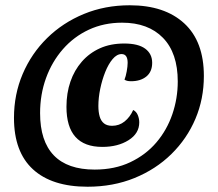

<svg xmlns="http://www.w3.org/2000/svg" viewBox="-20 -633 826 728"><path d="M312 75Q177 75 105 9Q33 -57 33 -186Q33 -275 66 -352.5Q99 -430 158.5 -488.5Q218 -547 298 -580Q378 -613 472 -613Q604 -613 678.5 -544.5Q753 -476 753 -345Q753 -258 721 -182.5Q689 -107 630 -49Q571 9 490 42Q409 75 312 75ZM339 10Q415 10 474 -18Q533 -46 573 -93Q613 -140 633.5 -200Q654 -260 654 -324Q654 -432 598 -489.5Q542 -547 443 -547Q374 -547 317 -520.5Q260 -494 218.5 -446.5Q177 -399 154.5 -337Q132 -275 132 -204Q132 -98 184 -44Q236 10 339 10ZM368 -76Q232 -76 232 -228Q232 -280 247 -323.5Q262 -367 290.5 -399.5Q319 -432 359 -450Q399 -468 451 -468Q504 -468 530.5 -448.5Q557 -429 557 -395Q557 -361 535 -343Q513 -325 477 -325Q460 -325 452 -331Q457 -343 460.5 -362.5Q464 -382 464 -395Q464 -428 441 -428Q423 -428 407 -409Q391 -390 379 -360Q367 -330 360 -296Q353 -262 353 -231Q353 -208 358 -191Q363 -174 374.5 -165Q386 -156 405 -156Q432 -156 452.5 -172.5Q473 -189 485 -216Q497 -210 502.5 -196.5Q508 -183 508 -169Q508 -127 467.5 -101.5Q427 -76 368 -76Z"/></svg>

Font: Sansita Swashed Light
Style: Bold
Weight: 700
Version: Version 1.003